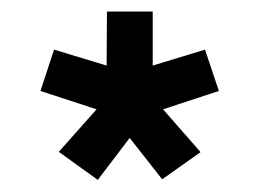

<svg xmlns="http://www.w3.org/2000/svg" viewBox="-20 -710 452 325"><path d="M238.5 -599 327 -626 350.5 -556 256 -525 319.5 -452.5 254.5 -406.5 199.5 -476.5 145.5 -405.5 79.5 -453 143.5 -525 48.5 -556 71.5 -626 160.5 -599 161 -690.5H238.5Z"/></svg>

Font: League Spartan Thin ExtraBold
Style: Regular
Weight: 800
Version: Version 2.002